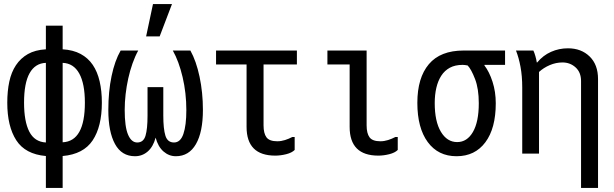

<svg xmlns="http://www.w3.org/2000/svg" viewBox="-20 -776 3040 950"><path d="M207 -4Q105 -13 60.5 -82Q16 -151 16 -268Q16 -325 26 -372Q36 -419 59 -453.5Q82 -488 118 -508.5Q154 -529 207 -532V-649H290V-532Q342 -529 379 -509Q416 -489 439 -455Q462 -421 473 -373.5Q484 -326 484 -268Q484 -150 438.5 -81.5Q393 -13 290 -4V154H207ZM207 -465Q154 -463 126.5 -414Q99 -365 99 -268Q99 -175 125 -124.5Q151 -74 207 -71ZM400 -268Q400 -362 372 -412.5Q344 -463 290 -465V-72Q400 -77 400 -268Z M516 -232Q516 -323 532 -399.5Q548 -476 577 -526H664Q648 -497 635.5 -461.5Q623 -426 614.5 -387.5Q606 -349 601.5 -309.5Q597 -270 597 -232Q597 -149 613.5 -110Q630 -71 659 -71Q690 -71 700 -104.5Q710 -138 710 -204V-345H788V-204Q788 -138 798.5 -104.5Q809 -71 841 -71Q873 -71 887.5 -113.5Q902 -156 902 -231Q902 -316 883.5 -394.5Q865 -473 835 -526H922Q951 -474 967.5 -396Q984 -318 984 -232Q984 -123 949.5 -63Q915 -3 850 -3Q816 -3 789 -26.5Q762 -50 750 -95Q738 -50 711 -26.5Q684 -3 648 -3Q582 -3 549 -63.5Q516 -124 516 -232ZM737 -756H831L770 -596H703Z M1438 -98V-34Q1424 -20 1396 -13Q1368 -6 1342 -6Q1200 -6 1200 -148V-457H1049V-526H1449V-457H1284V-156Q1284 -116 1298.5 -96.5Q1313 -77 1352 -77Q1371 -77 1390 -83Q1409 -89 1426 -98Z M1948 -98V-34Q1934 -20 1906 -13Q1878 -6 1852 -6Q1710 -6 1710 -148V-457H1600V-526H1794V-156Q1794 -116 1808.5 -96.5Q1823 -77 1862 -77Q1881 -77 1900 -83Q1919 -89 1936 -98Z M2045 -267Q2045 -391 2102 -458.5Q2159 -526 2274 -526H2479V-455H2377V-452Q2401 -421 2417 -371.5Q2433 -322 2433 -265Q2433 -141 2381.5 -72Q2330 -3 2239 -3Q2148 -3 2096.5 -73Q2045 -143 2045 -267ZM2349 -265Q2349 -337 2330.5 -385Q2312 -433 2294 -452Q2279 -455 2269 -455Q2232 -455 2206 -441Q2180 -427 2163.5 -401.5Q2147 -376 2139 -341.5Q2131 -307 2131 -266Q2131 -175 2161.5 -124Q2192 -73 2242 -73Q2291 -73 2320 -123Q2349 -173 2349 -265Z M2855 -375Q2855 -418 2828 -442.5Q2801 -467 2763 -467Q2731 -467 2700.5 -454Q2670 -441 2647 -420V-16H2564V-343Q2564 -399 2555.5 -445Q2547 -491 2533 -526H2619Q2624 -516 2629 -498.5Q2634 -481 2636 -467H2638Q2667 -502 2706.5 -519.5Q2746 -537 2790 -537Q2856 -537 2897.5 -496.5Q2939 -456 2939 -385V154H2855Z"/></svg>

Font: D2Coding
Style: Regular
Weight: 400
Monospace: yes
Designer: Yong-Rak Park; Jeong-Hwan Yoon; Sang-Min Lee;
Foundry: NHN Corporation
Version: Version 1.3.2; Build 20180524